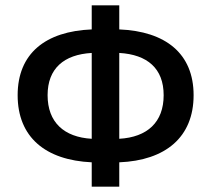

<svg xmlns="http://www.w3.org/2000/svg" viewBox="-20 -686 789 718"><path d="M323 12H426V-79C599 -86 704 -173 704 -330C704 -486 599 -569 426 -576V-666H323V-576C150 -569 46 -486 46 -330C46 -173 150 -87 323 -79ZM158 -330C158 -430 219 -482 323 -488V-167C219 -173 158 -229 158 -330ZM592 -330C592 -229 531 -173 426 -167V-488C531 -482 592 -430 592 -330Z"/></svg>

Font: Source Sans Pro Semibold
Style: Regular
Weight: 600
Designer: Paul D. Hunt
Foundry: Adobe Systems Incorporated
Version: Version 3.006;hotconv 1.0.111;makeotfexe 2.5.65597